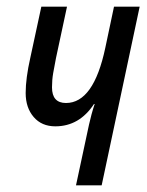

<svg xmlns="http://www.w3.org/2000/svg" viewBox="-20 -556 440 576"><path d="M285 0 399 -536H322L296 -413Q261 -247 178 -247Q136 -247 136 -294Q136 -316 139.5 -336.5Q143 -357 148 -382L181 -536H104L71 -383Q57 -321 57 -277Q57 -233 81 -205Q105 -177 146 -177Q218 -177 262 -244H264Q259 -229 254.5 -212.5Q250 -196 247 -182L208 0Z"/></svg>

Font: Noto Sans Display Condensed
Style: Italic
Weight: 400
Width: 3
Designer: Monotype Design team
Foundry: Monotype Imaging Inc.
Version: 1.000